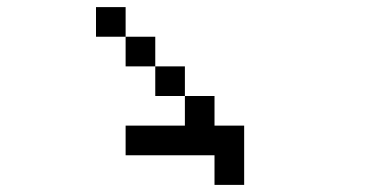

<svg xmlns="http://www.w3.org/2000/svg" viewBox="-20 -770 1040 540"><path d="M666.7 -250H583.3V-333.3H333.3V-416.7H500V-500H583.3V-416.7H666.7ZM250 -666.7V-750H333.3V-666.7ZM333.3 -583.3V-666.7H416.7V-583.3ZM416.7 -583.3H500V-500H416.7Z"/></svg>

Font: GalmuriMono11 Regular
Style: Regular
Weight: 400
Designer: Lee Minseo (quiple)
Version: Version 2.399;hotconv 1.1.1;makeotfexe 2.6.0 DEVELOPMENT